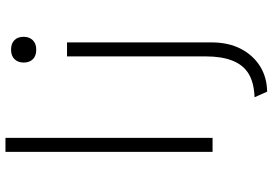

<svg xmlns="http://www.w3.org/2000/svg" viewBox="-164 -616 975 686"><g transform="rotate(-90 323.0 -272.5)"><path d="M124 0V-740H174V0ZM339 195 319 150Q372 148 403.5 128.5Q435 109 450 70.5Q465 32 465 -24V-520H515V-4Q515 57 492 101Q469 145 430 169.5Q391 194 339 195ZM489 -630Q467 -630 455 -642Q443 -654 443 -675Q443 -695 455 -707.5Q467 -720 489 -720Q511 -720 523 -708Q535 -696 535 -675Q535 -655 523 -642.5Q511 -630 489 -630Z"/></g></svg>

Font: Lexend Exa ExtraLight
Style: Regular
Weight: 250
Designer: Bonnie Shaver-Troup, Thomas Jockin
Foundry: Lexend
Version: Version 1.007